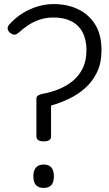

<svg xmlns="http://www.w3.org/2000/svg" viewBox="-20 -910 538 944"><path d="M195 -215Q177 -215 168 -221Q159 -227 159 -240V-424Q159 -435 166.5 -440Q174 -445 186 -448Q231 -456 270 -472Q309 -488 339.5 -513.5Q370 -539 387.5 -576Q405 -613 405 -664Q405 -716 385.5 -752Q366 -788 330 -806Q294 -824 244 -824Q206 -824 174 -813Q142 -802 117 -785Q92 -768 71 -749Q60 -739 50 -739.5Q40 -740 28 -750Q17 -761 17.5 -771Q18 -781 27 -791Q54 -821 89 -843.5Q124 -866 164 -878Q204 -890 244 -890Q309 -890 362 -865.5Q415 -841 447 -791Q479 -741 479 -662Q479 -602 458 -557Q437 -512 401.5 -479.5Q366 -447 321.5 -425.5Q277 -404 231 -391V-239Q231 -227 222 -221Q213 -215 195 -215ZM195 14Q170 14 157 0Q144 -14 144 -43Q144 -72 157 -86.5Q170 -101 195 -101Q220 -101 232.5 -86.5Q245 -72 245 -43Q245 -14 232.5 0Q220 14 195 14Z"/></svg>

Font: Playwrite GB S Light
Style: Regular
Weight: 300
Designer: Veronika Burian, José Scaglione
Foundry: TypeTogether
Version: Version 1.002